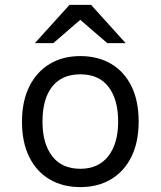

<svg xmlns="http://www.w3.org/2000/svg" viewBox="-20 -752 656 784"><path d="M308 12Q236.2 12 182.8 -19.6Q129.2 -51.1 99.5 -110.9Q69.8 -170.6 69.8 -255Q69.8 -338.4 99.5 -398.4Q129.2 -458.5 182.8 -490.8Q236.2 -523 308 -523Q379.9 -523 433.6 -491.4Q487.2 -459.8 516.8 -399.9Q546.2 -340 546.2 -255.8Q546.2 -172.2 516.8 -112.2Q487.2 -52.2 433.6 -20.1Q379.9 12 308 12ZM308 -62.8Q381.9 -62.8 422.2 -114.4Q462.5 -166 462.5 -255.8Q462.5 -345.2 423.4 -396.9Q384.4 -448.5 308 -448.5Q232.5 -448.5 193 -398.2Q153.5 -348 153.5 -255Q153.5 -166 193 -114.4Q232.5 -62.8 308 -62.8ZM122.5 -576 263.8 -732H352L493 -576H417.8L307.8 -671L197.8 -576Z"/></svg>

Font: Overpass Mono Light
Style: Regular
Weight: 300
Monospace: yes
Designer: Delve Withrington, Dave Bailey
Foundry: Delve Fonts LLC
Version: Version 4.000